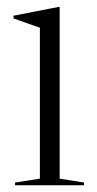

<svg xmlns="http://www.w3.org/2000/svg" viewBox="-20 -548 286 568"><path d="M156.5 -527.5V-19.5L228.5 -8V0H24.5V-8L98 -19.5V-466Q89.5 -469 66 -477.2Q42.5 -485.5 20 -493.5V-501.5L153 -527.5Z"/></svg>

Font: Newsreader 72pt Light
Style: Regular
Weight: 300
Designer: Hugues Gentile
Foundry: Production Type
Version: Version 1.003; ttfautohint (v1.8.3)